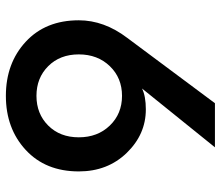

<svg xmlns="http://www.w3.org/2000/svg" viewBox="-69 -683 751 653"><g transform="rotate(-90 306.5 -356.5)"><path d="M408 -358.5Q448 -400 448 -464Q448 -528 408 -568Q368 -608 307 -608Q246 -608 206 -568Q166 -528 166 -464Q166 -400 206 -358.5Q246 -317 307 -317Q368 -317 408 -358.5ZM282 -1H132L332 -249Q306 -236 261 -236Q176 -236 113 -301Q50 -366 50 -464Q50 -577 123 -644.5Q196 -712 307 -712Q418 -712 491 -644.5Q564 -577 564 -464Q564 -378 504 -299Z"/></g></svg>

Font: Renner* Medium
Style: Medium
Weight: 500
Version: Version 003.000 ; ttfautohint (v0.97) -l 8 -r 50 -G 200 -x 1